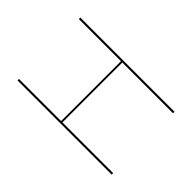

<svg xmlns="http://www.w3.org/2000/svg" viewBox="-181 -855 1009 1009"><g transform="rotate(-45 323.5 -350.0)"><path d="M90 -700H101V-387H546V-700H557V0H546V-377H101V0H90Z"/></g></svg>

Font: Jost* Hairline
Style: Regular
Weight: 100
Version: Version 3.7